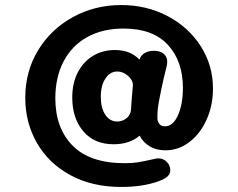

<svg xmlns="http://www.w3.org/2000/svg" viewBox="-20 -630 943 760"><path d="M618 -274 613 -249Q606 -214 604.5 -198.5Q603 -183 603 -162Q603 -151 610 -140.5Q617 -130 633 -130Q665 -130 684.5 -174Q704 -218 704 -282Q704 -388 644.5 -452.5Q585 -517 469 -517Q386 -517 325 -483Q264 -449 231.5 -386.5Q199 -324 199 -241Q199 -123 267.5 -53.5Q336 16 474 16Q503 16 525.5 12.5Q548 9 596 -2Q600 -3 607 -3Q627 -3 640.5 11Q654 25 654 44Q654 58 643.5 68Q633 78 609 87Q546 110 460 110Q344 110 258 63Q172 16 126 -64.5Q80 -145 80 -243Q80 -347 130.5 -430.5Q181 -514 268 -562Q355 -610 460 -610Q561 -610 644 -566Q727 -522 775 -446.5Q823 -371 823 -280Q823 -213 798 -157Q773 -101 730 -68Q687 -35 635 -35Q598 -35 571.5 -51.5Q545 -68 533 -93Q492 -59 430 -59Q353 -59 309.5 -110.5Q266 -162 266 -244Q266 -302 288.5 -344.5Q311 -387 349 -409.5Q387 -432 435 -432Q496 -432 532 -394Q537 -410 552 -419.5Q567 -429 589 -429Q613 -429 627.5 -417.5Q642 -406 642 -385Q642 -376 639 -365Q627 -318 618 -274ZM444 -347Q416 -347 397.5 -319.5Q379 -292 379 -246Q379 -202 397 -175.5Q415 -149 444 -149Q466 -149 482.5 -163.5Q499 -178 499 -203L501 -232L506 -293Q506 -313 486.5 -330Q467 -347 444 -347Z"/></svg>

Font: Mali
Style: Bold
Weight: 700
Designer: Kitiyaporn Chalermlarp | Katatrad Aksorn Co.,Ltd.
Foundry: Cadson Demak Co.,Ltd.
Version: Version 1.000; ttfautohint (v1.6)